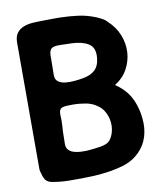

<svg xmlns="http://www.w3.org/2000/svg" viewBox="-81 -772 720 850"><g transform="rotate(-10 278.5 -347.0)"><path d="M434 -369Q463 -350 483.5 -324.5Q504 -299 516 -262Q529 -221 529.5 -179.5Q530 -138 514.5 -102.5Q499 -67 465.5 -40.5Q432 -14 378 -3Q349 4 310 8Q271 12 240 12Q201 13 159.5 12.5Q118 12 79 4Q62 -1 54.5 -13.5Q47 -26 44 -42Q40 -51 40 -60V-628Q40 -656 51.5 -671.5Q63 -687 82 -694.5Q101 -702 125 -703.5Q149 -705 175 -705Q195 -705 215.5 -705.5Q236 -706 257 -705Q290 -704 325.5 -699.5Q361 -695 393 -683Q408 -678 425 -669Q442 -661 452 -649Q484 -620 499.5 -581.5Q515 -543 513 -503.5Q511 -464 491.5 -428Q472 -392 434 -369ZM259 -104Q290 -106 322 -111Q354 -116 366 -130Q379 -146 384.5 -167.5Q390 -189 387.5 -211.5Q385 -234 374.5 -254.5Q364 -275 347 -287Q324 -305 294 -310.5Q264 -316 235 -316Q221 -316 209.5 -315.5Q198 -315 189.5 -312.5Q181 -310 177 -303Q173 -296 173 -282Q175 -256 173 -230Q171 -204 171 -180Q171 -166 170.5 -149.5Q170 -133 181 -122Q192 -111 213 -107Q234 -103 259 -104ZM279 -584Q248 -585 227.5 -585.5Q207 -586 195.5 -582.5Q184 -579 179.5 -567.5Q175 -556 176 -533Q176 -514 175.5 -495.5Q175 -477 175 -459Q175 -439 188 -429.5Q201 -420 220.5 -418Q240 -416 261.5 -418Q283 -420 299 -423Q335 -429 354.5 -447.5Q374 -466 377 -502Q381 -547 353.5 -564.5Q326 -582 279 -584Z"/></g></svg>

Font: Jua
Style: Regular
Weight: 400
Version: Version 1.001